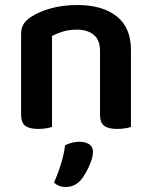

<svg xmlns="http://www.w3.org/2000/svg" viewBox="-20 -507 606 764"><path d="M501 -309V-2Q494 1 478.5 3.5Q463 6 446 6Q411 6 394.5 -6.5Q378 -19 378 -51V-304Q378 -348 353 -368.5Q328 -389 286 -389Q255 -389 230.5 -381.5Q206 -374 187 -364V-2Q179 1 164 3.5Q149 6 131 6Q97 6 80.5 -6.5Q64 -19 64 -51V-372Q64 -396 74 -411.5Q84 -427 104 -440Q134 -460 181.5 -473.5Q229 -487 287 -487Q388 -487 444.5 -442Q501 -397 501 -309ZM299 212Q287 225 272.5 231Q258 237 242 237Q212 237 195 219Q212 181 223.5 142.5Q235 104 239 71Q251 65 266 61Q281 57 296 57Q320 57 335 67Q350 77 350 98Q350 114 342 136Q334 158 322.5 178.5Q311 199 299 212Z"/></svg>

Font: Baloo Bhaijaan 2 SemiBold
Style: Regular
Weight: 600
Designer: Sanskriti Dholi, Noopur Datye and Ek Type
Foundry: Ek Type
Version: Version 1.700